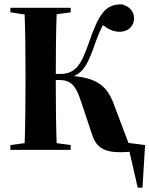

<svg xmlns="http://www.w3.org/2000/svg" viewBox="-20 -693 691 888"><path d="M403 -79C422 -14 457 11 536 11C551 11 565 10 579 9L617 175H639L651 -22L574 -32L505 -215C476 -292 431 -331 321 -341C371 -361 390 -410 415 -478C426 -510 440 -547 456 -577C476 -561 502 -546 534 -546C570 -546 600 -570 600 -609C600 -645 572 -666 543 -673C463 -673 436 -625 388 -487C357 -400 332 -351 259 -351H238V-354C238 -443 239 -549 242 -627L307 -636V-657H28V-636L94 -626C97 -549 98 -443 98 -354V-310C98 -219 97 -110 94 -31L28 -22V0H307V-22L242 -31C239 -110 238 -219 238 -310V-323H254C316 -323 334 -286 356 -220Z"/></svg>

Font: Source Serif 4 Display
Style: Bold
Weight: 700
Designer: Frank Grießhammer
Foundry: Adobe Systems Incorporated
Version: Version 4.004;hotconv 1.0.117;makeotfexe 2.5.65602